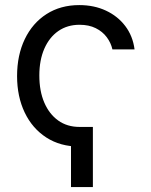

<svg xmlns="http://www.w3.org/2000/svg" viewBox="-20 -567 596 758"><path d="M346.7 -65.9V171.4H260.3V-65.9ZM293.9 11.7Q218.3 11.7 162.8 -24.2Q107.4 -60.1 77.4 -123Q47.4 -186 47.4 -266.6Q47.4 -349.1 77.9 -412.6Q108.4 -476.1 163.8 -511.5Q219.2 -546.9 293 -546.9Q351.6 -546.9 398.2 -525.1Q444.8 -503.4 474.6 -464.1Q504.4 -424.8 511.2 -372.1H423.8Q418 -397.9 401.4 -420.2Q384.8 -442.4 357.9 -455.8Q331.1 -469.2 293.9 -469.2Q246.1 -469.2 210.4 -444.6Q174.8 -419.9 155 -374.8Q135.3 -329.6 135.3 -269Q135.3 -207.5 154.8 -162.1Q174.3 -116.7 209.7 -91.3Q245.1 -65.9 293.9 -65.9Z"/></svg>

Font: Inter 18pt
Style: Regular
Weight: 400
Designer: Rasmus Andersson
Foundry: rsms
Version: Version 4.001;git-66647c0bb